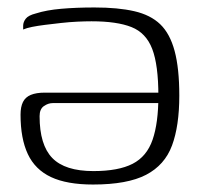

<svg xmlns="http://www.w3.org/2000/svg" viewBox="-20 -488 542 514"><path d="M233 -468Q296 -468 339.5 -458Q383 -448 409 -423Q435 -398 447.5 -351.5Q460 -305 460 -232Q460 -151 440.5 -98.5Q421 -46 371 -20Q321 6 229 6Q159 6 116.5 -14Q74 -34 54.5 -75.5Q35 -117 35 -181Q35 -202 41.5 -215Q48 -228 62.5 -234Q77 -240 100 -240H428Q428 -229 422.5 -220.5Q417 -212 402 -212H121Q109 -212 97.5 -204Q86 -196 86 -177Q86 -100 120 -65Q154 -30 230 -30Q297 -30 335 -49.5Q373 -69 388.5 -114Q404 -159 404 -231Q404 -314 387.5 -357Q371 -400 332 -415.5Q293 -431 225 -431Q208 -431 187 -430Q166 -429 143.5 -426.5Q121 -424 101 -421.5Q81 -419 66 -416Q51 -413 42 -409V-419Q42 -429 49 -438Q56 -447 76 -452Q104 -461 144 -464.5Q184 -468 233 -468Z"/></svg>

Font: Genos Light
Style: Regular
Weight: 300
Designer: Robert E. Leuschke
Foundry: Robert E. Leuschke
Version: Version 1.010